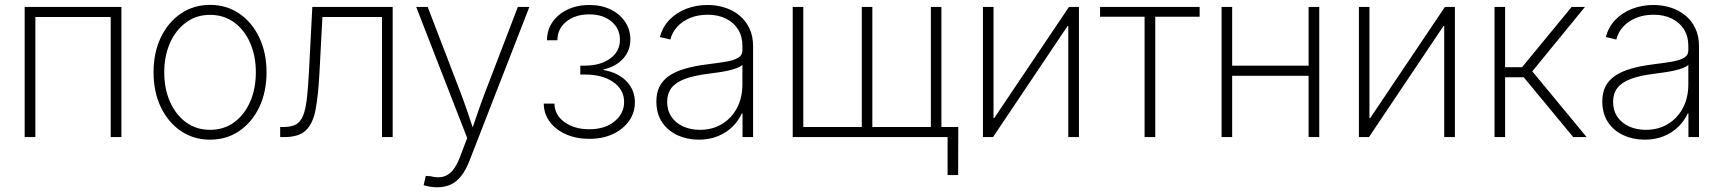

<svg xmlns="http://www.w3.org/2000/svg" viewBox="-20 -564 7092 790"><path d="M479.5 -535.6V0H435.5V-494.1H125.5V0H81.5V-535.6Z M844.2 10.7Q776.9 10.7 724.1 -25.1Q671.4 -61 641.6 -123.5Q611.8 -186 611.8 -266.6Q611.8 -347.2 641.6 -409.7Q671.4 -472.2 724.1 -508.1Q776.9 -543.9 844.2 -543.9Q912.1 -543.9 964.6 -508.1Q1017.1 -472.2 1046.9 -409.4Q1076.7 -346.7 1076.7 -266.6Q1076.7 -186 1046.9 -123.5Q1017.1 -61 964.8 -25.1Q912.6 10.7 844.2 10.7ZM844.2 -29.8Q901.4 -29.8 943.6 -60.8Q985.8 -91.8 1009.3 -145.5Q1032.7 -199.2 1032.7 -266.6Q1032.7 -333.5 1009.3 -387.2Q985.8 -440.9 943.4 -471.9Q900.9 -502.9 844.2 -502.9Q788.1 -502.9 745.6 -471.7Q703.1 -440.4 679.4 -387Q655.8 -333.5 655.8 -266.6Q655.8 -199.2 679.4 -145.5Q703.1 -91.8 745.4 -60.8Q787.6 -29.8 844.2 -29.8Z M1132.8 0V-41.5H1147Q1179.2 -41.5 1198.2 -52.2Q1217.3 -63 1227.5 -89.1Q1237.8 -115.2 1242.9 -160.4Q1248 -205.6 1251.5 -274.4L1265.1 -535.6H1595.7V0H1551.8V-494.1H1306.6L1294.4 -263.7Q1289.6 -172.9 1278.8 -114.5Q1268.1 -56.2 1239 -28.1Q1210 0 1150.4 0Z M1723.1 198.2 1731.9 159.7 1751.5 161.1Q1779.8 168.5 1802 163.3Q1824.2 158.2 1841.6 138.2Q1858.9 118.2 1872.6 82L1902.3 3.9L1692.4 -535.6H1739.7L1875 -183.1Q1890.6 -142.1 1904.3 -101.3Q1918 -60.5 1931.6 -20H1918Q1932.1 -60.5 1946 -101.3Q1960 -142.1 1975.6 -183.1L2110.8 -535.6H2158.2L1911.6 97.7Q1897 135.3 1878.2 159.4Q1859.4 183.6 1835 195.1Q1810.5 206.5 1779.8 206.5Q1763.7 206.5 1750 204.3Q1736.3 202.1 1723.1 198.2Z M2404.8 7.3Q2351.6 7.3 2309.3 -11.2Q2267.1 -29.8 2242.4 -62.5Q2217.8 -95.2 2217.3 -137.7H2261.2Q2262.2 -90.8 2302.7 -61.5Q2343.3 -32.2 2404.8 -32.2Q2468.8 -32.2 2508.3 -64.5Q2547.9 -96.7 2547.9 -144Q2547.9 -195.3 2503.4 -226.3Q2459 -257.3 2386.7 -257.3H2367.7V-293.9H2386.7Q2449.7 -293.9 2490.2 -323Q2530.8 -352.1 2530.8 -400.4Q2530.8 -446.3 2495.8 -475.6Q2460.9 -504.9 2404.3 -504.9Q2348.1 -504.9 2311 -475.8Q2273.9 -446.8 2273.4 -398.4H2230.5Q2231 -441.4 2253.9 -474.1Q2276.9 -506.8 2316.2 -525.1Q2355.5 -543.5 2404.8 -543.5Q2454.6 -543.5 2492.7 -524.9Q2530.8 -506.3 2552.2 -474.1Q2573.7 -441.9 2573.7 -401.9Q2573.7 -355.5 2543.7 -322.5Q2513.7 -289.6 2463.4 -278.3V-275.9Q2523.9 -265.1 2558.1 -229.2Q2592.3 -193.4 2592.3 -142.6Q2592.3 -100.1 2568.1 -66.2Q2543.9 -32.2 2502 -12.5Q2460 7.3 2404.8 7.3Z M2855 10.7Q2808.1 10.7 2768.3 -7.3Q2728.5 -25.4 2704.6 -60.5Q2680.7 -95.7 2680.7 -146.5Q2680.7 -181.6 2693.4 -207.3Q2706.1 -232.9 2731.7 -251Q2757.3 -269 2796.6 -280.8Q2835.9 -292.5 2890.1 -299.3Q2933.6 -304.7 2966.1 -310.1Q2998.5 -315.4 3016.6 -325.9Q3034.7 -336.4 3034.7 -357.4V-376Q3034.7 -414.1 3017.1 -442.6Q2999.5 -471.2 2967.3 -487.3Q2935.1 -503.4 2891.6 -503.4Q2851.6 -503.4 2819.6 -490.2Q2787.6 -477.1 2766.6 -454.1Q2745.6 -431.2 2738.3 -401.4L2695.3 -411.6Q2706.1 -453.1 2734.6 -482.7Q2763.2 -512.2 2803.7 -527.8Q2844.2 -543.5 2891.1 -543.5Q2929.2 -543.5 2963.1 -532.5Q2997.1 -521.5 3022.9 -500Q3048.8 -478.5 3063.7 -447Q3078.6 -415.5 3078.6 -374V0H3035.2V-97.2H3032.2Q3018.6 -66.9 2993.7 -42.5Q2968.8 -18.1 2933.8 -3.7Q2898.9 10.7 2855 10.7ZM2859.9 -29.8Q2911.1 -29.8 2950.4 -53.5Q2989.7 -77.1 3012.2 -119.4Q3034.7 -161.6 3034.7 -216.8V-296.9Q3026.4 -289.6 3011.7 -283.9Q2997.1 -278.3 2978 -273.9Q2959 -269.5 2937 -266.4Q2915 -263.2 2892.6 -260.3Q2834 -252.9 2796.9 -238.8Q2759.8 -224.6 2742.4 -201.7Q2725.1 -178.7 2725.1 -145Q2725.1 -109.4 2742.7 -83.5Q2760.3 -57.6 2791 -43.7Q2821.8 -29.8 2859.9 -29.8Z M3241.7 -535.6H3285.2V-41.5H3525.9V-535.6H3569.3V-41.5H3810.1V-535.6H3853.5V0H3241.7ZM3878.9 156.2V0H3831.5V-41.5H3922.9L3922.4 156.2Z M4419.4 0H4375.5V-457H4372.6L4065.9 0H4024.4V-535.6H4067.9V-78.1H4070.8L4378.4 -535.6H4419.4Z M4689.5 0V-495.1H4506.3V-535.6H4916V-495.1H4733.4V0Z M5377.9 -293.9V-252H5038.1V-293.9ZM5049.8 -535.6V0H5006.3V-535.6ZM5408.2 -535.6V0H5364.3V-535.6Z M5966.3 0H5922.4V-457H5919.4L5612.8 0H5571.3V-535.6H5614.7V-78.1H5617.7L5925.3 -535.6H5966.3Z M6129.4 0V-535.6H6172.9V-287.6H6242.7L6446.8 -535.6H6501.5L6284.7 -270.5L6508.3 0H6453.1L6249.5 -246.1H6172.9V0Z M6747.1 10.7Q6700.2 10.7 6660.4 -7.3Q6620.6 -25.4 6596.7 -60.5Q6572.8 -95.7 6572.8 -146.5Q6572.8 -181.6 6585.4 -207.3Q6598.1 -232.9 6623.8 -251Q6649.4 -269 6688.7 -280.8Q6728 -292.5 6782.2 -299.3Q6825.7 -304.7 6858.2 -310.1Q6890.6 -315.4 6908.7 -325.9Q6926.8 -336.4 6926.8 -357.4V-376Q6926.8 -414.1 6909.2 -442.6Q6891.6 -471.2 6859.4 -487.3Q6827.1 -503.4 6783.7 -503.4Q6743.7 -503.4 6711.7 -490.2Q6679.7 -477.1 6658.7 -454.1Q6637.7 -431.2 6630.4 -401.4L6587.4 -411.6Q6598.1 -453.1 6626.7 -482.7Q6655.3 -512.2 6695.8 -527.8Q6736.3 -543.5 6783.2 -543.5Q6821.3 -543.5 6855.2 -532.5Q6889.2 -521.5 6915 -500Q6940.9 -478.5 6955.8 -447Q6970.7 -415.5 6970.7 -374V0H6927.2V-97.2H6924.3Q6910.6 -66.9 6885.7 -42.5Q6860.8 -18.1 6825.9 -3.7Q6791 10.7 6747.1 10.7ZM6752 -29.8Q6803.2 -29.8 6842.5 -53.5Q6881.8 -77.1 6904.3 -119.4Q6926.8 -161.6 6926.8 -216.8V-296.9Q6918.5 -289.6 6903.8 -283.9Q6889.2 -278.3 6870.1 -273.9Q6851.1 -269.5 6829.1 -266.4Q6807.1 -263.2 6784.7 -260.3Q6726.1 -252.9 6689 -238.8Q6651.9 -224.6 6634.5 -201.7Q6617.2 -178.7 6617.2 -145Q6617.2 -109.4 6634.8 -83.5Q6652.3 -57.6 6683.1 -43.7Q6713.9 -29.8 6752 -29.8Z"/></svg>

Font: Inter 20pt ExtraLight
Style: Regular
Weight: 250
Version: Version 4.001;git-66647c0bb